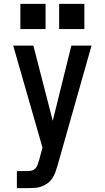

<svg xmlns="http://www.w3.org/2000/svg" viewBox="-20 -970 540 990"><path d="M67 0V-88H123Q133 -88 143.5 -90.5Q154 -93 161.5 -100.5Q169 -108 173 -118Q177 -128 179 -138Q180 -138 180 -138Q180 -138 180 -138L199 -209L48 -735H152L252 -347L348 -735H452L276 -114Q271 -97 265 -80.5Q259 -64 249 -49.5Q239 -35 224.5 -24.5Q210 -14 193 -8Q176 -2 158.5 -1Q141 0 123 0ZM415 -820H285V-950H415ZM215 -820H85V-950H215Z"/></svg>

Font: Iosevka SS04 Semibold
Style: Regular
Weight: 600
Monospace: yes
Designer: Belleve Invis
Foundry: Belleve Invis
Version: Version 19.0.0; ttfautohint (v1.8.4)